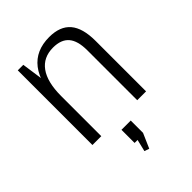

<svg xmlns="http://www.w3.org/2000/svg" viewBox="-220 -655 982 982"><g transform="rotate(-45 271.5 -164.0)"><path d="M405 -361Q405 -430 377 -462.5Q349 -495 291 -495Q220 -495 182.5 -443Q145 -391 145 -290L114 -224V-285Q114 -414 165.5 -480.5Q217 -547 315 -547Q393 -547 431 -502.5Q469 -458 469 -365V0H405ZM81 -540H121L145 -372V0H81ZM308 50V139L273 219L247 210L274 97L303 145H241V50Z"/></g></svg>

Font: Pathway Extreme SemiCondensed ExtraLight
Style: Regular
Weight: 250
Width: 4
Version: Version 1.001;gftools[0.9.26]